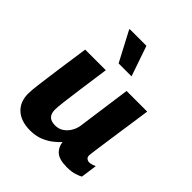

<svg xmlns="http://www.w3.org/2000/svg" viewBox="-210 -895 1040 1040"><g transform="rotate(45 310.5 -375.0)"><path d="M190 10Q120 10 80.5 -25.5Q41 -61 41 -125Q41 -149 48 -203.5Q55 -258 66 -337Q77 -416 91 -511H249Q235 -411 225 -340Q215 -269 210 -226Q205 -183 205 -165Q205 -134 220.5 -119.5Q236 -105 266 -105Q293 -105 313.5 -118.5Q334 -132 347.5 -154Q361 -176 365 -201L408 -511H566Q559 -461 552.5 -417Q546 -373 540.5 -335Q535 -297 530.5 -265.5Q526 -234 522.5 -209.5Q519 -185 516.5 -167Q514 -149 512.5 -137.5Q511 -126 511 -121Q511 -107 519.5 -100.5Q528 -94 537 -94Q547 -94 558 -97.5Q569 -101 578 -105L565 -12Q553 -5 529.5 2.5Q506 10 471 10Q414 10 388.5 -11.5Q363 -33 358 -70Q345 -55 321.5 -36Q298 -17 265 -3.5Q232 10 190 10ZM272 -586 182 -757 184 -760H311L371 -586Z"/></g></svg>

Font: Chivo Medium
Style: Bold Italic
Weight: 700
Italic angle: -8.05°
Version: Version 2.002